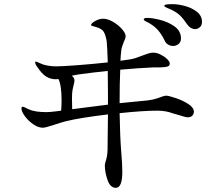

<svg xmlns="http://www.w3.org/2000/svg" viewBox="-20 -864 1040 923"><path d="M951 -759Q951 -742 940.5 -733Q930 -724 918 -724Q907 -724 896.5 -730.5Q886 -737 879 -748Q861 -775 844.5 -790.5Q828 -806 802 -818Q793 -822 786 -825Q779 -828 774.5 -830.5Q770 -833 770 -836Q770 -841 780.5 -842.5Q791 -844 811 -844Q837 -844 870 -835Q903 -826 927 -807Q951 -788 951 -759ZM671 -771Q671 -778 689 -778Q711 -778 749.5 -768.5Q788 -759 819 -737Q850 -715 850 -679Q850 -662 838.5 -652.5Q827 -643 812 -643Q800 -643 788.5 -649.5Q777 -656 771 -670Q757 -699 739.5 -719Q722 -739 695 -754Q691 -756 684 -759.5Q677 -763 674 -765.5Q671 -768 671 -771ZM912 -327Q912 -316 904.5 -308Q897 -300 883 -300Q872 -300 836 -312L811 -319Q778 -332 736 -332Q669 -332 555 -320Q557 -204 563 -132Q568 -74 568 -39Q568 39 537 39Q510 39 497 1.5Q484 -36 484 -69Q484 -75 488 -89Q496 -111 497 -143L499 -314Q365 -298 296 -281Q276 -276 234 -262Q198 -250 186 -250Q164 -250 140 -266.5Q116 -283 99.5 -305.5Q83 -328 83 -344Q83 -348 85.5 -349.5Q88 -351 89 -351Q93 -351 102 -346.5Q111 -342 117 -339Q147 -325 202 -325Q221 -325 251 -329L274 -332Q276 -362 276 -381Q276 -454 261 -484Q257 -483 248 -483Q223 -483 202 -496Q181 -509 160 -541Q149 -555 149 -565Q149 -568 152 -568Q155 -568 162.5 -564.5Q170 -561 175 -559Q186 -553 207 -549Q228 -545 249 -545Q279 -545 351.5 -550.5Q424 -556 498 -564Q496 -634 493 -665Q488 -695 479 -710.5Q470 -726 442 -734Q435 -736 429.5 -737.5Q424 -739 421 -740Q418 -741 418 -744Q418 -752 437.5 -763Q457 -774 476 -774Q498 -774 523.5 -759Q549 -744 566.5 -724Q584 -704 584 -690Q584 -680 575 -662Q565 -638 563 -622Q560 -595 559 -572Q612 -578 632 -585L662 -596Q678 -602 691.5 -606.5Q705 -611 716 -611Q733 -611 751.5 -602Q770 -593 783 -580.5Q796 -568 796 -559Q796 -548 786.5 -544.5Q777 -541 749 -540H717Q647 -537 558 -529Q555 -462 555 -372V-368Q639 -377 656 -378Q696 -381 715 -385.5Q734 -390 752 -397Q768 -404 780 -404Q790 -404 823.5 -393Q857 -382 884.5 -364.5Q912 -347 912 -327ZM499 -361V-413Q499 -489 498 -523Q437 -517 356 -506L325 -500Q338 -490 338 -476Q338 -471 334.5 -457.5Q331 -444 329 -433Q326 -420 326 -390Q326 -356 327 -339Z"/></svg>

Font: Shippori Mincho Medium
Style: Regular
Weight: 500
Designer: FONTDASU
Foundry: FONTDASU / Google Inc. / but / Adobe
Version: Version 3.110; ttfautohint (v1.8.3)